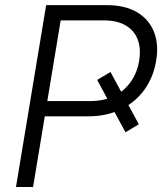

<svg xmlns="http://www.w3.org/2000/svg" viewBox="-20 -748 652 768"><path d="M421.9 -460 535.2 -251 481.9 -218.8 368.7 -428.2ZM43.9 0 164.6 -727.5H406.2Q481 -727.5 528.8 -698.7Q576.7 -669.9 596.2 -619.6Q615.7 -569.3 604.5 -504.9Q594.2 -440.4 558.3 -390.1Q522.5 -339.8 465.1 -311.3Q407.7 -282.7 332.5 -282.7H137.2L147 -343.8H340.8Q396.5 -343.8 437.5 -364.5Q478.5 -385.3 503.9 -421.9Q529.3 -458.5 536.6 -505.4Q544.4 -552.7 531.2 -588.9Q518.1 -625 483.6 -645.8Q449.2 -666.5 394 -666.5H222.7L112.3 0Z"/></svg>

Font: Inter 20pt Light
Style: Italic
Weight: 300
Italic angle: -9.3988°
Version: Version 4.001;git-66647c0bb